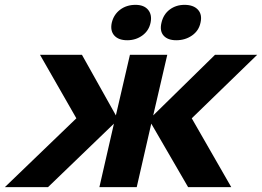

<svg xmlns="http://www.w3.org/2000/svg" viewBox="-20 -772 1081 792"><path d="M318 -546 458 -296 516 -546H670L612 -296L867 -546H1041L771 -284L934 0H756L604 -262L544 0H390L450 -262L178 0H0L295 -284L145 -546ZM505 -606Q469 -606 451.5 -625.5Q434 -645 441 -678Q449 -712 475.5 -732Q502 -752 539 -752Q574 -752 591 -731.5Q608 -711 601 -678Q594 -645 567 -625.5Q540 -606 505 -606ZM807 -678Q800 -645 772 -625.5Q744 -606 707 -606Q672 -606 655 -625Q638 -644 646 -678Q654 -713 680 -732.5Q706 -752 741 -752Q778 -752 796.5 -732Q815 -712 807 -678Z"/></svg>

Font: Passageway
Style: BdIt
Weight: 700
Foundry: Ascender Corporation
Version: Version 1.11